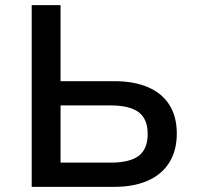

<svg xmlns="http://www.w3.org/2000/svg" viewBox="-20 -725 763 745"><path d="M103 0V-705H215V-410H425Q499 -410 553.5 -387Q608 -364 637 -318.5Q666 -273 666 -207Q666 -141 637 -94.5Q608 -48 553.5 -24Q499 0 425 0ZM215 -94H409Q484 -94 518.5 -120.5Q553 -147 553 -205Q553 -264 517.5 -290Q482 -316 409 -316H215Z"/></svg>

Font: Nunito Sans 7pt SemiBold
Style: Regular
Weight: 600
Designer: Vernon Adams
Foundry: Vernon Adams
Version: Version 3.101;gftools[0.9.27]